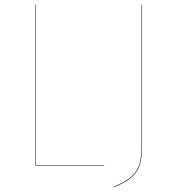

<svg xmlns="http://www.w3.org/2000/svg" viewBox="-20 -700 744 811"><path d="M132 -2H420V0H130V-680H132ZM580 -85Q580 -36 571 -5.5Q562 25 536.5 48Q511 71 461 91L460 89Q509 69 534.5 46.5Q560 24 569 -6.5Q578 -37 578 -85V-680H580Z"/></svg>

Font: FiraGO Two
Style: Regular
Weight: 100
Designer: bBox Type
Foundry: bBox Type GmbH
Version: Version 1.001